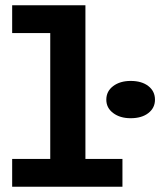

<svg xmlns="http://www.w3.org/2000/svg" viewBox="-20 -706 606 726"><path d="M170 -33V-686H303V-33ZM26 0V-105H443V0ZM26 -581V-686H294V-581ZM474 -259Q434 -259 408 -278.5Q382 -298 382 -329Q382 -361 408 -380.5Q434 -400 474 -400Q516 -400 541 -380.5Q566 -361 566 -329Q566 -298 541 -278.5Q516 -259 474 -259Z"/></svg>

Font: BioRhyme SemiExpanded
Style: Bold
Weight: 700
Width: 6
Designer: Aoife Mooney
Foundry: Aoife Mooney Type
Version: Version 1.600;gftools[0.9.33]